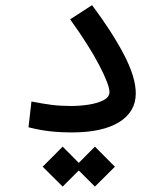

<svg xmlns="http://www.w3.org/2000/svg" viewBox="-20 -499 626 727"><path d="M252.4 2.4Q207.5 2.4 168.7 -2Q129.9 -6.3 87.9 -17.1L99.1 -114.7Q143.1 -106 176.5 -101.8Q210 -97.7 250 -97.7Q282.2 -97.7 315.7 -102.8Q349.1 -107.9 371.8 -119.6Q394.5 -131.3 394.5 -150.4Q394.5 -177.2 356.2 -251.2Q317.9 -325.2 245.6 -425.8L328.6 -479.5Q404.3 -378.4 449.2 -292.5Q494.1 -206.5 494.1 -145.5Q494.1 -75.7 431.2 -36.6Q368.2 2.4 252.4 2.4ZM339.4 207.5 278.3 146.5 217.3 207.5 141.6 132.3 217.3 56.2 278.3 117.7 339.4 56.2 415 132.3Z"/></svg>

Font: Cascadia Code NF
Style: Regular
Weight: 400
Monospace: yes
Designer: Aaron Bell
Foundry: Saja Typeworks
Version: Version 2404.023; ttfautohint (v1.8.4)